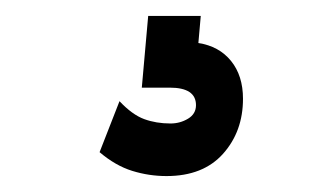

<svg xmlns="http://www.w3.org/2000/svg" viewBox="-20 -20 390 241"><path d="M189 201Q167 201 146 194.5Q125 188 105 171L130 107Q146 124 161 129.5Q176 135 194 135Q206 135 216 129Q226 123 226 112Q226 90 193 90H158L166 0H232L229 34Q255 38 270 56.5Q285 75 285 104Q285 145 260 173Q235 201 189 201Z"/></svg>

Font: Inconsolata ExtraCondensed ExtraBold
Style: Regular
Weight: 800
Width: 2
Monospace: yes
Designer: Raph Levien, Cyreal, Brenton Simpson
Foundry: Raph Levien, Cyreal, Google
Version: Version 3.001; ttfautohint (v1.8.2.53-6de2)